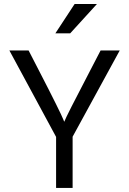

<svg xmlns="http://www.w3.org/2000/svg" viewBox="-20 -921 633 941"><path d="M566.9 -673.8H473.1L421.9 -575.2Q303.7 -349.1 294.9 -324.2L290 -335.9Q285.2 -349.1 253.9 -412.1Q222.7 -475.1 170.9 -575.2L120.1 -673.8H25.9L254.9 -250V0H335.9V-251ZM345.7 -901.4 251.5 -757.8H324.2L455.1 -901.4Z"/></svg>

Font: FAU Chimera
Style: Regular
Weight: 400
Version: Version 1.002;hotconv 1.0.117;makeotfexe 2.5.65602